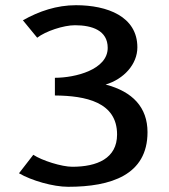

<svg xmlns="http://www.w3.org/2000/svg" viewBox="-20 -706 650 738"><path d="M53 -40C101 -12 184 12 242 12C406 12 547 -33 547 -198C547 -293 490 -354 386 -381C456 -402 508 -459 508 -524C508 -643 392 -686 272 -686C198 -686 130 -663 68 -628L123 -561C155 -586 224 -609 268 -609C334 -609 394 -589 394 -522C394 -438 269 -407 191 -407V-339C309 -338 430 -314 430 -189C430 -97 353 -65 258 -65C217 -65 141 -89 108 -111Z"/></svg>

Font: KpMath
Style: SansBold
Weight: 700
Version: Version 0.66